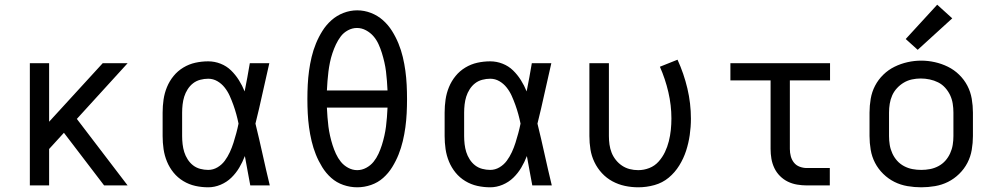

<svg xmlns="http://www.w3.org/2000/svg" viewBox="-20 -789 4240 817"><path d="M107 0V-520H189V-271L417 -520H523L307 -283L523 0H423L252 -224L189 -155V0Z M866 8Q838 8 811 2Q784 -4 760 -18.5Q736 -33 718.5 -54.5Q701 -76 690.5 -101.5Q680 -127 676 -154.5Q672 -182 672 -210V-310Q672 -338 676 -365.5Q680 -393 690.5 -418.5Q701 -444 718.5 -465.5Q736 -487 760 -501.5Q784 -516 811 -522Q838 -528 866 -528Q893 -528 918.5 -518Q944 -508 963 -489.5Q982 -471 996.5 -448Q1011 -425 1021 -400Q1027 -430 1032.5 -460Q1038 -490 1043 -520H1126Q1111 -456 1097 -391.5Q1083 -327 1067 -263Q1083 -198 1097.5 -132Q1112 -66 1128 0H1045Q1039 -31 1033.5 -62Q1028 -93 1022 -125Q1012 -99 998 -75.5Q984 -52 964.5 -33Q945 -14 919 -3Q893 8 866 8ZM866 -66Q887 -66 905.5 -77Q924 -88 936.5 -105Q949 -122 958 -141.5Q967 -161 973.5 -181.5Q980 -202 985.5 -222.5Q991 -243 995 -263Q991 -283 985.5 -303Q980 -323 973 -342.5Q966 -362 957.5 -381Q949 -400 936 -416.5Q923 -433 905 -443.5Q887 -454 866 -454Q849 -454 832 -449.5Q815 -445 801.5 -434.5Q788 -424 778.5 -409Q769 -394 764 -378Q759 -362 757 -344.5Q755 -327 755 -310V-210Q755 -193 757 -175.5Q759 -158 764 -142Q769 -126 778.5 -111Q788 -96 801.5 -85.5Q815 -75 832 -70.5Q849 -66 866 -66Z M1500 8Q1470 8 1441 -2Q1412 -12 1389.5 -32Q1367 -52 1351 -78Q1335 -104 1324 -131.5Q1313 -159 1306 -188.5Q1299 -218 1295 -247.5Q1291 -277 1289.5 -307Q1288 -337 1288 -368Q1288 -398 1289.5 -428Q1291 -458 1295 -487.5Q1299 -517 1306 -546.5Q1313 -576 1324.5 -604Q1336 -632 1352 -657.5Q1368 -683 1390.5 -703Q1413 -723 1441.5 -734Q1470 -745 1500 -745Q1530 -745 1558.5 -734Q1587 -723 1609.5 -703Q1632 -683 1648 -657.5Q1664 -632 1675.5 -604Q1687 -576 1694 -546.5Q1701 -517 1705 -487.5Q1709 -458 1710.5 -428Q1712 -398 1712 -367Q1712 -337 1710.5 -307Q1709 -277 1705 -247.5Q1701 -218 1694 -188.5Q1687 -159 1676 -131.5Q1665 -104 1649 -78Q1633 -52 1610.5 -32Q1588 -12 1559 -2Q1530 8 1500 8ZM1371 -404H1629Q1628 -424 1626.5 -444.5Q1625 -465 1622.5 -485Q1620 -505 1615.5 -524.5Q1611 -544 1605 -563.5Q1599 -583 1590.5 -601.5Q1582 -620 1569 -635Q1556 -650 1537.5 -660Q1519 -670 1499 -670Q1479 -670 1460.5 -660Q1442 -650 1430 -634Q1418 -618 1409.5 -600Q1401 -582 1394.5 -562.5Q1388 -543 1384 -523.5Q1380 -504 1377.5 -484Q1375 -464 1373.5 -444Q1372 -424 1371 -404ZM1500 -65Q1520 -65 1538.5 -75Q1557 -85 1569.5 -100.5Q1582 -116 1590.5 -134.5Q1599 -153 1605 -172Q1611 -191 1615.5 -211Q1620 -231 1622.5 -250.5Q1625 -270 1626.5 -290.5Q1628 -311 1629 -331H1371Q1372 -311 1373.5 -290.5Q1375 -270 1377.5 -250.5Q1380 -231 1384.5 -211Q1389 -191 1395 -172Q1401 -153 1409.5 -134.5Q1418 -116 1430.5 -100.5Q1443 -85 1461.5 -75Q1480 -65 1500 -65Z M2066 8Q2038 8 2011 2Q1984 -4 1960 -18.5Q1936 -33 1918.5 -54.5Q1901 -76 1890.5 -101.5Q1880 -127 1876 -154.5Q1872 -182 1872 -210V-310Q1872 -338 1876 -365.5Q1880 -393 1890.5 -418.5Q1901 -444 1918.5 -465.5Q1936 -487 1960 -501.5Q1984 -516 2011 -522Q2038 -528 2066 -528Q2093 -528 2118.5 -518Q2144 -508 2163 -489.5Q2182 -471 2196.5 -448Q2211 -425 2221 -400Q2227 -430 2232.5 -460Q2238 -490 2243 -520H2326Q2311 -456 2297 -391.5Q2283 -327 2267 -263Q2283 -198 2297.5 -132Q2312 -66 2328 0H2245Q2239 -31 2233.5 -62Q2228 -93 2222 -125Q2212 -99 2198 -75.5Q2184 -52 2164.5 -33Q2145 -14 2119 -3Q2093 8 2066 8ZM2066 -66Q2087 -66 2105.5 -77Q2124 -88 2136.5 -105Q2149 -122 2158 -141.5Q2167 -161 2173.5 -181.5Q2180 -202 2185.5 -222.5Q2191 -243 2195 -263Q2191 -283 2185.5 -303Q2180 -323 2173 -342.5Q2166 -362 2157.5 -381Q2149 -400 2136 -416.5Q2123 -433 2105 -443.5Q2087 -454 2066 -454Q2049 -454 2032 -449.5Q2015 -445 2001.5 -434.5Q1988 -424 1978.5 -409Q1969 -394 1964 -378Q1959 -362 1957 -344.5Q1955 -327 1955 -310V-210Q1955 -193 1957 -175.5Q1959 -158 1964 -142Q1969 -126 1978.5 -111Q1988 -96 2001.5 -85.5Q2015 -75 2032 -70.5Q2049 -66 2066 -66Z M2696 8Q2667 8 2639 2Q2611 -4 2586 -17.5Q2561 -31 2541.5 -52Q2522 -73 2509.5 -99Q2497 -125 2492.5 -153Q2488 -181 2488 -210V-520H2571V-210Q2571 -192 2573.5 -174Q2576 -156 2582.5 -139.5Q2589 -123 2600.5 -108.5Q2612 -94 2627 -84Q2642 -74 2659.5 -69.5Q2677 -65 2696 -65Q2720 -65 2743 -74Q2766 -83 2782.5 -101.5Q2799 -120 2809.5 -142Q2820 -164 2826 -188Q2832 -212 2834.5 -236Q2837 -260 2837 -285Q2837 -341 2824 -397Q2811 -453 2788 -505L2863 -535Q2890 -476 2905 -412.5Q2920 -349 2920 -284Q2920 -249 2915 -214.5Q2910 -180 2899.5 -147.5Q2889 -115 2870.5 -85Q2852 -55 2825.5 -33Q2799 -11 2765 -1.5Q2731 8 2696 8Z M3413 0Q3393 0 3372 -3.5Q3351 -7 3332.5 -16Q3314 -25 3299 -40Q3284 -55 3275 -74Q3266 -93 3262.5 -113.5Q3259 -134 3259 -155V-447H3088V-520H3512V-447H3341V-155Q3341 -139 3345 -124Q3349 -109 3358.5 -97Q3368 -85 3383 -79.5Q3398 -74 3413 -74H3511V0Z M3900 8Q3871 8 3841.5 3Q3812 -2 3786 -15Q3760 -28 3738.5 -49Q3717 -70 3703.5 -96Q3690 -122 3685 -151.5Q3680 -181 3680 -210V-310Q3680 -339 3685 -368.5Q3690 -398 3703.5 -424Q3717 -450 3738.5 -471Q3760 -492 3786.5 -505Q3813 -518 3842 -524.5Q3871 -531 3900 -531Q3929 -531 3958 -524.5Q3987 -518 4013.5 -505Q4040 -492 4061.5 -471Q4083 -450 4096.5 -424Q4110 -398 4115 -368.5Q4120 -339 4120 -310V-210Q4120 -181 4115 -151.5Q4110 -122 4096.5 -96Q4083 -70 4061.5 -49Q4040 -28 4014 -15Q3988 -2 3958.5 3Q3929 8 3900 8ZM3900 -66Q3919 -66 3937.5 -69.5Q3956 -73 3973 -82Q3990 -91 4002.5 -105Q4015 -119 4023 -136.5Q4031 -154 4034 -172.5Q4037 -191 4037 -210V-310Q4037 -329 4034 -348Q4031 -367 4023 -384Q4015 -401 4002 -415.5Q3989 -430 3972 -438.5Q3955 -447 3936 -451Q3917 -455 3898 -455Q3879 -455 3860.5 -451Q3842 -447 3826 -437.5Q3810 -428 3797 -414Q3784 -400 3776.5 -383Q3769 -366 3766 -347.5Q3763 -329 3763 -310V-210Q3763 -191 3766 -172.5Q3769 -154 3777 -136.5Q3785 -119 3797.5 -105Q3810 -91 3827 -82Q3844 -73 3862.5 -69.5Q3881 -66 3900 -66ZM3885 -577 3834 -623 3968 -769 4032 -711Z"/></svg>

Font: Iosevka Meiseki Sans
Style: Regular
Weight: 400
Monospace: yes
Designer: Belleve Invis
Foundry: Belleve Invis
Version: Version 11.2.6; ttfautohint (v1.8.4)